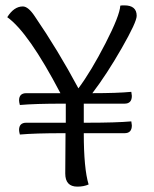

<svg xmlns="http://www.w3.org/2000/svg" viewBox="-20 -692 575 715"><path d="M224 -196H215Q110 -196 54 -191Q51 -202 51 -208Q51 -235 78 -235H225V-306H215Q110 -306 54 -301Q51 -312 51 -318Q51 -345 78 -345H205Q86 -572 7 -628Q32 -668 65 -668Q85 -668 109 -632Q196 -505 272 -363Q319 -426 372.5 -530Q426 -634 428 -671Q432 -672 443 -672Q489 -672 489 -633Q489 -610 433.5 -513Q378 -416 324 -345Q416 -345 469 -350L471 -335Q471 -306 444 -306H292V-235H307Q412 -235 469 -240L471 -225Q471 -196 444 -196H292Q292 -64 310 -5Q292 3 268 3Q223 3 223 -46Q224 -119 224 -196Z"/></svg>

Font: Overlock
Style: Regular
Weight: 400
Designer: Dario Muhafara
Foundry: Dario Manuel Muhafara
Version: Version 1.001